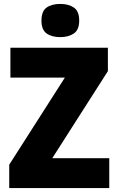

<svg xmlns="http://www.w3.org/2000/svg" viewBox="-20 -957 600 977"><path d="M536 0H27V-119L310 -562H33V-714H529V-595L246 -152H536ZM287 -937Q329 -937 356 -918.5Q383 -900 383 -852Q383 -805 355.5 -786.5Q328 -768 287 -768Q244 -768 217.5 -786.5Q191 -805 191 -852Q191 -900 217 -918.5Q243 -937 287 -937Z"/></svg>

Font: Noto Sans Gujarati SemiCondensed Black
Style: Regular
Weight: 900
Width: 4
Designer: Jelle Bosma - Monotype Design Team, Universal Thirst
Foundry: Monotype Imaging Inc.
Version: Version 2.106; ttfautohint (v1.8.4.7-5d5b)